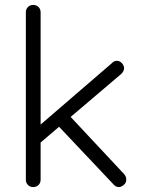

<svg xmlns="http://www.w3.org/2000/svg" viewBox="-20 -760 575 780"><path d="M493 -30Q493 -17 482.5 -8.5Q472 0 463 0Q450 0 441 -11L220 -245L145 -181V-30Q145 -17 136.5 -8.5Q128 0 115 0Q102 0 93.5 -8.5Q85 -17 85 -30V-710Q85 -723 93.5 -731.5Q102 -740 115 -740Q128 -740 136.5 -731.5Q145 -723 145 -710V-254L434 -503Q443 -513 455 -513Q466 -513 475 -503.5Q484 -494 484 -483Q484 -471 473 -460L267 -285L484 -53Q493 -43 493 -30Z"/></svg>

Font: Quicksand
Style: Regular
Weight: 400
Designer: Andrew Paglinawan
Foundry: Andrew Paglinawan
Version: Version 3.000